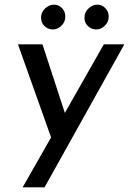

<svg xmlns="http://www.w3.org/2000/svg" viewBox="-20 -604 553 823"><path d="M513 -414 171 199H77L199 -15L57 -414H162L258 -120L425 -414ZM212 -584Q231 -584 245.5 -569.5Q260 -555 260 -533Q260 -509 242 -492.5Q224 -476 203 -478Q184 -479 170 -493Q156 -507 156 -528Q156 -552 173.5 -568Q191 -584 212 -584ZM398 -584Q417 -584 431.5 -569Q446 -554 446 -533Q446 -509 428 -492.5Q410 -476 389 -478Q370 -479 356 -493Q342 -507 342 -528Q342 -552 359.5 -568Q377 -584 398 -584Z"/></svg>

Font: Josefin Sans
Style: Italic
Weight: 400
Italic angle: -7°
Designer: Santiago Orozco
Foundry: Typemade
Version: Version 2.000